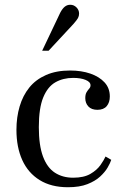

<svg xmlns="http://www.w3.org/2000/svg" viewBox="-20 -775 523 806"><path d="M265 11Q195 11 146.5 -19Q98 -49 73.5 -103Q49 -157 49 -230Q49 -283 62.5 -328.5Q76 -374 103 -407.5Q130 -441 173 -460Q216 -479 274 -479Q322 -479 359.5 -466Q397 -453 419 -429Q441 -405 441 -370Q441 -345 428 -329.5Q415 -314 389 -314Q364 -314 351 -328Q338 -342 338 -363Q338 -379 343.5 -388Q349 -397 354.5 -403Q360 -409 360 -417Q360 -431 339.5 -439.5Q319 -448 287 -448Q245 -448 212.5 -429.5Q180 -411 161.5 -366Q143 -321 143 -241Q143 -165 160.5 -118Q178 -71 210.5 -50Q243 -29 287 -29Q332 -29 359.5 -45Q387 -61 402 -82.5Q417 -104 423 -118L447 -104Q443 -91 432 -72Q421 -53 400.5 -34Q380 -15 347 -2Q314 11 265 11ZM157 -562 233 -722Q242 -739 252 -747Q262 -755 275 -755Q290 -755 301 -744Q312 -733 312 -718Q312 -708 307.5 -699.5Q303 -691 288 -674L184 -562Z"/></svg>

Font: Frank Ruhl Libre
Style: Regular
Weight: 400
Designer: Yanek Iontef
Foundry: Fontef
Version: Version 6.004